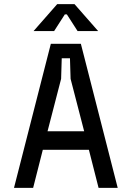

<svg xmlns="http://www.w3.org/2000/svg" viewBox="-20 -913 640 933"><path d="M552 0H459L412 -185H188L141 0H48L227 -700H373ZM389 -275 323 -530 320 -630H280L277 -530L211 -275ZM143 -762 258 -893H342L457 -762H357L305 -843H295L243 -762Z"/></svg>

Font: Fliege Mono Thin
Style: Regular
Weight: 100
Version: Version 0.020;Glyphs 3.3 (3306)